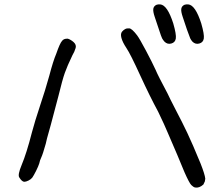

<svg xmlns="http://www.w3.org/2000/svg" viewBox="-20 -744 1040 891"><path d="M835.9 -721.7Q843.8 -724.6 853.5 -723.6Q886.7 -720.7 914.1 -634.8Q928.7 -584 925.8 -565.4Q922.9 -546.9 904.8 -542Q886.7 -537.1 873 -550.8Q866.2 -558.6 862.8 -565.9Q859.4 -573.2 847.7 -606.4Q834 -647.5 828.1 -665Q819.3 -690.4 821.3 -703.1Q823.2 -715.8 835.9 -721.7ZM579.1 -612.3Q590.8 -613.3 616.2 -580.1Q627.9 -564.5 657.2 -509.3Q686.5 -454.1 702.1 -419.9Q712.9 -393.6 757.8 -309.6Q766.6 -290 796.9 -231.4Q825.2 -177.7 849.1 -127.4Q873 -77.1 911.1 15.6Q930.7 65.4 932.6 85L930.7 97.7L923.8 112.3Q904.3 129.9 884.8 126Q877 124 867.7 114.7Q858.4 105.5 835.9 54.7Q808.6 -12.7 759.8 -125Q744.1 -163.1 713.9 -225.6Q675.8 -295.9 630.9 -393.6Q585 -494.1 566.4 -521.5Q548.8 -547.9 543.5 -567.9Q538.1 -587.9 546.9 -597.7Q552.7 -604.5 560.5 -608.9Q568.4 -613.3 579.1 -612.3ZM267.6 -553.7Q275.4 -565.4 294.9 -564.5Q309.6 -559.6 322.3 -547.9Q335 -536.1 331.1 -521.5Q325.2 -502 316.4 -488.3Q292 -437.5 280.8 -405.8Q269.5 -374 251 -297.9Q223.6 -194.3 215.8 -165Q192.4 -83 192.4 -77.1Q178.7 -28.3 171.9 -14.2Q165 0 162.1 14.6Q158.2 27.3 147.5 48.8Q136.7 70.3 129.9 80.1Q124 87.9 112.3 93.8Q100.6 99.6 92.8 99.6Q82 99.6 69.3 79.1Q61.5 67.4 80.1 22.5Q103.5 -33.2 127.9 -128.9Q141.6 -180.7 166 -253.9Q189.5 -323.2 209 -393.6Q226.6 -460.9 241.2 -495.1Q257.8 -543 267.6 -553.7ZM706.1 -721.7Q713.9 -724.6 723.6 -723.6Q756.8 -720.7 784.2 -634.8Q798.8 -584 795.9 -565.4Q793 -546.9 774.9 -542Q756.8 -537.1 743.2 -550.8Q736.3 -558.6 732.4 -565.9Q728.5 -573.2 717.8 -606.4Q704.1 -647.5 698.2 -665Q689.5 -690.4 691.4 -703.1Q693.4 -715.8 706.1 -721.7Z"/></svg>

Font: JasonHandwriting4
Style: Regular
Weight: 400
Version: Version 1.01.21